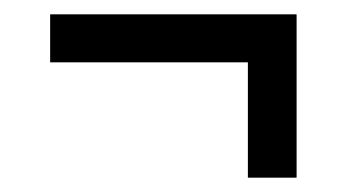

<svg xmlns="http://www.w3.org/2000/svg" viewBox="-20 -503 484 268"><path d="M326 -255V-416H50V-483H394V-255Z"/></svg>

Font: Big Shoulders Display SemiBold
Style: Regular
Weight: 600
Designer: Patric King
Foundry: XO Type Co
Version: Version 1.000; ttfautohint (v1.8.2)